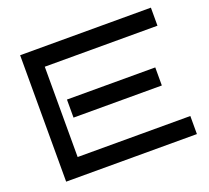

<svg xmlns="http://www.w3.org/2000/svg" viewBox="-120 -850 1088 999"><g transform="rotate(-20 424.0 -350.0)"><path d="M808 -100H184V-600H808V-700H84V0H808ZM723 -400H234V-300H723Z"/></g></svg>

Font: Bruno Ace SC
Style: Regular
Weight: 400
Designer: Astigmatic (AOETI)
Foundry: Astigmatic (AOETI)
Version: Version 1.000